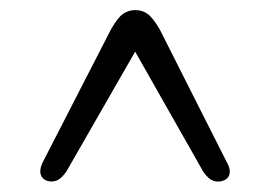

<svg xmlns="http://www.w3.org/2000/svg" viewBox="-20 -732 523 372"><path d="M262 -667H222L374 -399Q384.5 -384 395 -381.2Q405.5 -378.5 415 -383Q423.5 -387 425 -396.5Q426.5 -406 419 -418.5L289.5 -675Q276 -698 265.8 -705.2Q255.5 -712.5 242 -712.5Q229 -712.5 218.5 -705.2Q208 -698 195 -675L63.5 -419Q57 -406.5 58.2 -397Q59.5 -387.5 68 -383Q77.5 -378.5 87.8 -381.5Q98 -384.5 108.5 -399.5Z"/></svg>

Font: Fraunces 12pt
Style: Regular
Weight: 400
Version: Version 1.000;[b76b70a41]